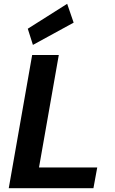

<svg xmlns="http://www.w3.org/2000/svg" viewBox="-20 -989 606 1009"><path d="M26 0 149 -700H289L185 -109H491L471 0ZM153 -753 126 -838 333 -969 367 -870Z"/></svg>

Font: DM Sans 12pt ExtraBold
Style: Italic
Weight: 800
Italic angle: -10°
Version: Version 4.004;gftools[0.9.30]